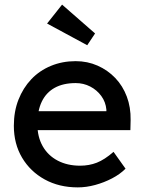

<svg xmlns="http://www.w3.org/2000/svg" viewBox="-20 -802 626 832"><path d="M40 -257Q40 -319 60 -370Q80 -421 115.5 -458.5Q151 -496 200.5 -516.5Q250 -537 308 -537Q359 -537 403 -517.5Q447 -498 479.5 -464Q512 -430 529.5 -383.5Q547 -337 546 -282L545 -238H116L93 -320H456L441 -303V-327Q438 -360 419 -386Q400 -412 371 -427Q342 -442 308 -442Q254 -442 217 -421.5Q180 -401 161 -361.5Q142 -322 142 -264Q142 -209 165 -168.5Q188 -128 230 -106Q272 -84 327 -84Q366 -84 399.5 -97Q433 -110 472 -144L524 -71Q500 -47 465.5 -29Q431 -11 392.5 -0.5Q354 10 317 10Q236 10 173.5 -24.5Q111 -59 75.5 -119Q40 -179 40 -257ZM358 -606 184 -700 249 -782 392 -657Z"/></svg>

Font: Mach
Style: Regular
Weight: 400
Version: Version 1.002